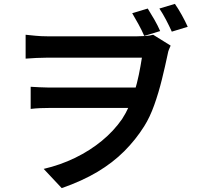

<svg xmlns="http://www.w3.org/2000/svg" viewBox="-20 -885 1040 989"><path d="M741 -841Q758 -814 775.5 -783.5Q793 -753 805 -725L723 -700Q710 -730 694 -759Q678 -788 661 -817ZM881 -865Q899 -839 916.5 -807.5Q934 -776 947 -747L865 -722Q851 -753 835 -783.5Q819 -814 801 -841ZM112 -706Q132 -704 161.5 -701Q191 -698 223 -698Q240 -698 276 -698Q312 -698 359.5 -698Q407 -698 458.5 -698Q510 -698 557 -698Q604 -698 638.5 -698Q673 -698 687 -698Q708 -698 729.5 -699.5Q751 -701 769 -706L859 -650Q855 -641 850.5 -630.5Q846 -620 844 -607Q831 -545 814 -476Q797 -407 774.5 -344Q752 -281 723 -235Q679 -165 620 -106Q561 -47 482.5 0Q404 47 298 84L205 -15Q291 -35 367 -72Q443 -109 504.5 -159.5Q566 -210 609 -272Q628 -301 644.5 -337.5Q661 -374 673.5 -415Q686 -456 695 -499.5Q704 -543 711 -588Q696 -588 659 -588Q622 -588 572.5 -588Q523 -588 469 -588Q415 -588 365 -588Q315 -588 277.5 -588Q240 -588 224 -588Q198 -588 168 -586.5Q138 -585 112 -583ZM710 -329Q691 -329 653.5 -329Q616 -329 569 -329Q522 -329 472 -329Q422 -329 375.5 -329Q329 -329 292.5 -329Q256 -329 237 -329Q211 -329 187.5 -328Q164 -327 138 -324V-438Q160 -437 185 -435.5Q210 -434 233 -434Q253 -434 291 -434Q329 -434 377.5 -434Q426 -434 477.5 -434Q529 -434 577 -434Q625 -434 662 -434Q699 -434 717 -434Z"/></svg>

Font: Noto Sans TC SemiBold
Style: Regular
Weight: 600
Designer: Ryoko NISHIZUKA  (kana, bopomofo & ideographs); Paul D. Hunt (Latin, Greek & Cyrillic); Sandoll Communications , Soo-you
Foundry: Adobe
Version: Version 2.004-H2;hotconv 1.0.118;makeotfexe 2.5.65603